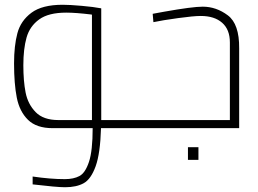

<svg xmlns="http://www.w3.org/2000/svg" viewBox="-20 -538 1084 806"><path d="M528 0H404Q401 106 381.5 160Q362 214 331.5 231Q301 248 253 248Q219 248 117 236V203Q192 214 252 214Q289 214 313.5 201Q338 188 353.5 141.5Q369 95 369 0H201Q133 0 97.5 -35Q62 -70 50.5 -128Q39 -186 39 -272Q39 -346 53 -398.5Q67 -451 112 -484.5Q157 -518 243 -518Q272 -518 323 -513.5Q374 -509 405 -503V-45V-34H528ZM366 -34V-476L364 -477Q298 -485 258 -485Q184 -485 144.5 -456.5Q105 -428 91.5 -380.5Q78 -333 78 -264Q78 -198 87.5 -149.5Q97 -101 129.5 -67.5Q162 -34 225 -34Z M528 0ZM984 -335V0H528V-34H945V-360Q945 -414 912.5 -442.5Q880 -471 823 -471Q793 -471 727.5 -462Q662 -453 624 -445L621 -480Q630 -482 642.5 -484Q655 -486 670 -489Q788 -510 831 -510Q888 -510 936.5 -473.5Q985 -437 984 -335ZM769 80H813V133H769Z"/></svg>

Font: Cairo ExtraLight
Style: Regular
Weight: 250
Designer: Mohamed Gaber, the designers of Titillium
Foundry: Kief Type Foundry
Version: Version 2.009; ttfautohint (v1.5.33-1714) -l 8 -r 50 -G 200 